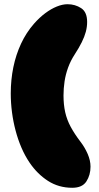

<svg xmlns="http://www.w3.org/2000/svg" viewBox="-20 -665 468 910"><path d="M322.5 225Q258 225 207.2 192.2Q156.5 159.5 120 105.5Q98 73 81.5 34.5Q65 -4 53.8 -46.5Q42.5 -89 36.8 -133.2Q31 -177.5 31 -222Q31 -286.5 43.2 -346.2Q55.5 -406 80 -458.5Q104.5 -511 141.5 -553Q167 -582 194.5 -602.5Q222 -623 249.2 -634Q276.5 -645 300 -645Q336 -645 364.5 -626.5Q393 -608 393 -561Q393 -538 386.8 -514.5Q380.5 -491 367.5 -464.8Q354.5 -438.5 334 -407Q314.5 -377 302.8 -344.8Q291 -312.5 286 -279.2Q281 -246 281 -212.5Q281 -169 289 -133.2Q297 -97.5 315 -64Q333 -30.5 362 7.5Q382 33.5 395.5 64.5Q409 95.5 409 125Q409 164.5 389.5 194.8Q370 225 322.5 225Z"/></svg>

Font: Gluten Black
Style: Regular
Weight: 900
Designer: Tyler Finck
Foundry: Etcetera Type Company
Version: Version 1.300